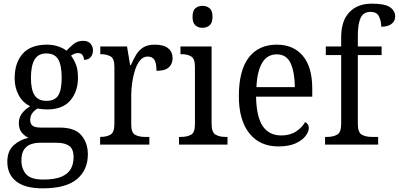

<svg xmlns="http://www.w3.org/2000/svg" viewBox="-20 -790 2179 1049"><path d="M214 239Q116 239 68 200.5Q20 162 20 94Q20 35 55 3.5Q90 -28 136 -37Q116 -46 99.5 -65Q83 -84 83 -117Q83 -147 99 -169Q115 -191 145 -210Q105 -228 82.5 -269.5Q60 -311 60 -361Q60 -447 104 -496.5Q148 -546 237 -546Q270 -546 299 -536Q328 -526 343 -513Q356 -527 379 -547Q402 -567 434 -567Q461 -567 474.5 -551.5Q488 -536 488 -515Q488 -494 476 -478.5Q464 -463 439 -463Q439 -476 431.5 -488Q424 -500 407 -500Q395 -500 386 -496Q377 -492 368 -486Q384 -465 395 -437Q406 -409 406 -365Q406 -290 364 -241Q322 -192 237 -192Q225 -192 210 -193.5Q195 -195 185 -197Q169 -188 157 -172.5Q145 -157 145 -134Q145 -114 157.5 -103.5Q170 -93 204 -93H306Q389 -93 424.5 -51Q460 -9 460 53Q460 139 400 189Q340 239 214 239ZM234 -239Q280 -239 298.5 -269Q317 -299 317 -365Q317 -433 298 -465.5Q279 -498 233 -498Q189 -498 169 -464.5Q149 -431 149 -364Q149 -300 169 -269.5Q189 -239 234 -239ZM216 191Q281 191 317 175Q353 159 367.5 131.5Q382 104 382 69Q382 24 358 7Q334 -10 289 -10H197Q172 -10 149 -2Q126 6 111.5 27Q97 48 97 87Q97 132 122.5 161.5Q148 191 216 191Z M527 0V-42H530Q561 -42 583 -54Q605 -66 605 -114V-426Q605 -471 583 -482.5Q561 -494 531 -494H528V-536H674L691 -434H695Q708 -464 723 -489.5Q738 -515 762 -530.5Q786 -546 825 -546Q875 -546 899 -526Q923 -506 923 -472Q923 -441 902.5 -422Q882 -403 835 -403Q835 -444 824 -462.5Q813 -481 786 -481Q762 -481 745 -460Q728 -439 717.5 -406.5Q707 -374 702 -337.5Q697 -301 697 -270V-109Q697 -64 719 -53Q741 -42 771 -42H796V0Z M1086 -638Q1063 -638 1047.5 -651.5Q1032 -665 1032 -698Q1032 -732 1047.5 -745Q1063 -758 1086 -758Q1109 -758 1125 -745Q1141 -732 1141 -698Q1141 -665 1125 -651.5Q1109 -638 1086 -638ZM958 0V-42H970Q1001 -42 1023 -53.5Q1045 -65 1045 -109V-426Q1045 -470 1024 -482Q1003 -494 972 -494H966V-536H1136V-114Q1136 -67 1157.5 -54.5Q1179 -42 1211 -42H1223V0Z M1501 10Q1399 10 1342 -62Q1285 -134 1285 -264Q1285 -405 1339 -475.5Q1393 -546 1492 -546Q1583 -546 1634.5 -485Q1686 -424 1686 -306V-262H1379Q1381 -152 1415.5 -101Q1450 -50 1517 -50Q1565 -50 1598 -72Q1631 -94 1647 -123Q1655 -120 1661 -111.5Q1667 -103 1667 -90Q1667 -70 1649 -46.5Q1631 -23 1594.5 -6.5Q1558 10 1501 10ZM1591 -314Q1590 -395 1568 -444Q1546 -493 1492 -493Q1440 -493 1412.5 -447Q1385 -401 1381 -314Z M1756 0V-42H1769Q1799 -42 1821.5 -54Q1844 -66 1844 -114V-489H1760V-536H1844V-586Q1844 -676 1888.5 -723Q1933 -770 2012 -770Q2083 -770 2111 -750.5Q2139 -731 2139 -700Q2139 -674 2118.5 -659Q2098 -644 2063 -644Q2063 -674 2051 -699.5Q2039 -725 2004 -725Q1965 -725 1950 -691.5Q1935 -658 1935 -595V-536H2065V-489H1935V-114Q1935 -66 1957 -54Q1979 -42 2010 -42H2046V0Z"/></svg>

Font: Noto Serif SemiCondensed
Style: Regular
Weight: 400
Width: 4
Designer: Monotype Design Team
Foundry: Monotype Imaging Inc.
Version: Version 2.013